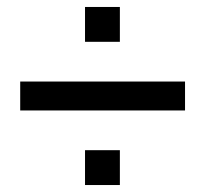

<svg xmlns="http://www.w3.org/2000/svg" viewBox="-20 -531 589 551"><path d="M38 -214V-297H511V-214ZM224 0V-100H324V0ZM224 -411V-511H324V-411Z"/></svg>

Font: Archivo VF Beta
Style: Regular
Weight: 400
Designer: Hector Gatti
Foundry: Omnibus-Type
Version: Version 1.002